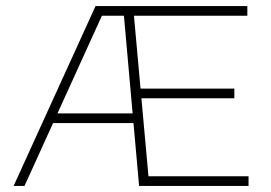

<svg xmlns="http://www.w3.org/2000/svg" viewBox="-20 -615 896 635"><path d="M25 0 296 -595H401V-563H317L61 0ZM148 -208 158 -240H440V-208ZM440 0 387 -595H798V-563H423L471 -32H802V0ZM437 -290V-322H755V-290Z"/></svg>

Font: Encode Sans SC Expanded Thin
Style: Regular
Weight: 250
Width: 7
Designer: Multiple Designers
Foundry: Impallari Type
Version: Version 3.002